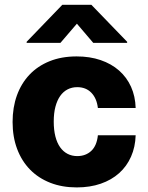

<svg xmlns="http://www.w3.org/2000/svg" viewBox="-20 -795 637 825"><path d="M34.1 -271Q34.1 -333.5 52.7 -385.1Q71.4 -436.8 106.7 -474.1Q142 -511.4 193.2 -532Q244.3 -552.6 309.3 -552.6Q366.1 -552.6 412.3 -536.8Q458.5 -521 491.5 -492Q524.5 -463.1 543 -422.2Q561.4 -381.4 562.9 -331H400.6Q395.6 -372.9 372.3 -396.7Q349.1 -420.5 311.8 -420.5Q289.1 -420.5 270.4 -410.9Q251.8 -401.3 238.6 -382.6Q225.5 -364 218.2 -336.5Q210.9 -308.9 210.9 -272.7Q210.9 -236.5 218 -208.6Q225.1 -180.8 238.5 -162.1Q251.8 -143.5 270.4 -133.9Q289.1 -124.3 311.8 -124.3Q348.4 -124.3 372.2 -146.7Q396 -169 400.6 -213.8H562.9Q561.4 -163.4 543.1 -122Q524.9 -80.6 492 -51.1Q459.2 -21.7 413 -5.7Q366.8 10.3 309.7 10.3Q246.8 10.3 196 -9.6Q145.2 -29.5 109.2 -66.2Q73.2 -103 53.6 -155Q34.1 -207 34.1 -271ZM94.5 -615.4 247.9 -774.5H372.5L526.3 -615.4V-610.8H380.7L310.4 -693.2L239.7 -610.8H94.5Z"/></svg>

Font: Inter P Extra Bold
Style: Regular
Weight: 800
Designer: Rasmus Andersson
Foundry: rsms
Version: Version 3.018;git-588b23468